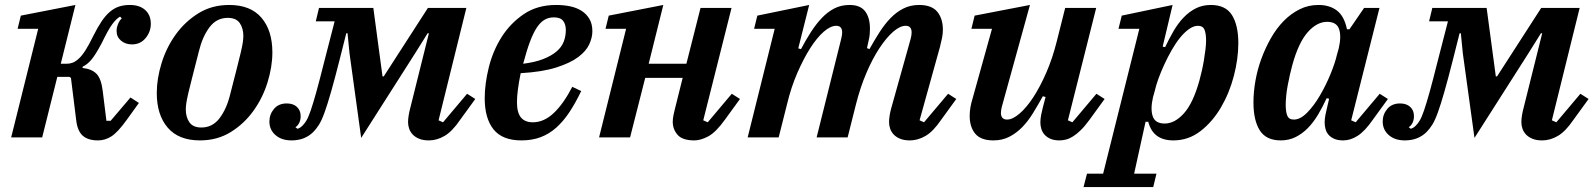

<svg xmlns="http://www.w3.org/2000/svg" viewBox="-20 -554 6429 774"><path d="M375 12Q335 12 313.5 -7Q292 -26 287 -71L266 -240L260 -244H211L150 0H25L134 -438H51L64 -491L284 -534L225 -297H249Q262 -297 273.5 -301.5Q285 -306 298 -318Q311 -330 325 -352Q339 -374 356 -409Q373 -443 389 -467Q405 -491 422.5 -506Q440 -521 459.5 -527.5Q479 -534 503 -534Q543 -534 565.5 -513.5Q588 -493 588 -458Q588 -426 567 -400.5Q546 -375 512 -375Q486 -375 468 -390Q450 -405 450 -429Q450 -443 456 -457.5Q462 -472 471 -480L464 -487Q448 -478 431.5 -455Q415 -432 390 -380Q365 -333 348.5 -313.5Q332 -294 313 -285V-280Q350 -276 369 -256.5Q388 -237 394 -188L409 -67H426L506 -161L540 -139L491 -71Q455 -21 429.5 -4.5Q404 12 375 12Z M792 -40Q837 -40 865.5 -78Q894 -116 908 -174Q924 -237 934.5 -277.5Q945 -318 951 -344Q957 -370 959 -384.5Q961 -399 961 -409Q961 -440 946.5 -461Q932 -482 898 -482Q853 -482 824.5 -444Q796 -406 782 -348Q766 -285 755.5 -244.5Q745 -204 739 -178Q733 -152 731 -137.5Q729 -123 729 -113Q729 -82 743.5 -61Q758 -40 792 -40ZM786 12Q700 12 656 -39.5Q612 -91 612 -179Q612 -237 631.5 -300Q651 -363 688.5 -415Q726 -467 780 -500.5Q834 -534 904 -534Q990 -534 1034 -482.5Q1078 -431 1078 -343Q1078 -285 1058.5 -222Q1039 -159 1001.5 -107Q964 -55 910 -21.5Q856 12 786 12Z M1155 12Q1115 12 1090.5 -9.5Q1066 -31 1066 -64Q1066 -93 1084.5 -115Q1103 -137 1136 -137Q1162 -137 1177 -123Q1192 -109 1192 -86Q1192 -56 1171 -41L1179 -35Q1189 -37 1200 -48Q1208 -56 1215.5 -68.5Q1223 -81 1232.5 -108.5Q1242 -136 1255 -182.5Q1268 -229 1287 -305L1329 -468H1253L1266 -522H1485L1522 -246H1527L1705 -522H1860L1748 -69L1766 -61L1863 -176L1896 -155L1835 -71Q1803 -24 1772 -6Q1741 12 1709 12Q1686 12 1670 5.5Q1654 -1 1644 -11.5Q1634 -22 1629.5 -35Q1625 -48 1625 -62Q1625 -74 1627.5 -89Q1630 -104 1633 -115L1709 -420H1704L1654 -340L1436 2L1389 -339L1381 -420H1376L1349 -313Q1329 -234 1314.5 -183.5Q1300 -133 1288.5 -101Q1277 -69 1266 -51.5Q1255 -34 1243 -22Q1209 12 1155 12Z M2082 12Q2005 12 1969.5 -32.5Q1934 -77 1934 -158Q1934 -216 1950.5 -282.5Q1967 -349 2002 -404.5Q2037 -460 2091.5 -497Q2146 -534 2222 -534Q2252 -534 2278.5 -528.5Q2305 -523 2325 -510Q2345 -497 2356.5 -477Q2368 -457 2368 -428Q2368 -403 2355.5 -375.5Q2343 -348 2311 -324Q2279 -300 2222.5 -282Q2166 -264 2079 -259Q2072 -225 2068 -195Q2064 -165 2064 -142Q2064 -100 2080 -80.5Q2096 -61 2128 -61Q2173 -61 2212.5 -98.5Q2252 -136 2287 -204L2323 -187Q2300 -139 2275.5 -102Q2251 -65 2222.5 -39.5Q2194 -14 2159.5 -1Q2125 12 2082 12ZM2089 -297Q2137 -303 2170 -316Q2203 -329 2223.5 -346.5Q2244 -364 2252.5 -386Q2261 -408 2261 -433Q2261 -456 2250 -470Q2239 -484 2213 -484Q2192 -484 2175.5 -474.5Q2159 -465 2144.5 -443.5Q2130 -422 2116.5 -386Q2103 -350 2089 -297Z M2779 12Q2731 12 2711.5 -10.5Q2692 -33 2692 -63Q2692 -75 2695 -90Q2698 -105 2701 -116L2732 -240H2581L2520 0H2395L2504 -438H2421L2434 -491L2654 -534L2595 -297H2747L2804 -522H2929L2815 -69L2833 -61L2930 -176L2963 -155L2902 -71Q2866 -21 2835.5 -4.5Q2805 12 2779 12Z M3648 12Q3625 12 3609 5.5Q3593 -1 3583 -11.5Q3573 -22 3568.5 -35Q3564 -48 3564 -62Q3564 -74 3566.5 -89Q3569 -104 3572 -115L3651 -397Q3655 -412 3655 -423Q3655 -450 3631 -450Q3608 -450 3580.5 -426Q3553 -402 3525 -359.5Q3497 -317 3472.5 -259.5Q3448 -202 3431 -135L3397 0H3272L3371 -397Q3375 -413 3375 -423Q3375 -450 3351 -450Q3328 -450 3300.5 -426Q3273 -402 3246 -359.5Q3219 -317 3194 -259.5Q3169 -202 3153 -135L3119 0H2994L3103 -438H3020L3033 -491L3242 -534L3198 -359L3209 -356Q3228 -392 3248.5 -424Q3269 -456 3292 -480.5Q3315 -505 3342.5 -519.5Q3370 -534 3405 -534Q3448 -534 3467.5 -508.5Q3487 -483 3487 -438Q3487 -427 3486 -415.5Q3485 -404 3482 -392L3475 -360L3485 -356Q3505 -392 3525.5 -424Q3546 -456 3569.5 -480.5Q3593 -505 3621.5 -519.5Q3650 -534 3685 -534Q3736 -534 3758.5 -506.5Q3781 -479 3781 -434Q3781 -418 3777.5 -400.5Q3774 -383 3769 -364L3687 -69L3705 -61L3802 -176L3835 -155L3774 -71Q3742 -24 3711 -6Q3680 12 3648 12Z M3985 12Q3934 12 3911.5 -15Q3889 -42 3889 -87Q3889 -120 3901 -158L3979 -438H3896L3909 -491L4132 -534L4019 -125Q4015 -110 4015 -99Q4015 -72 4040 -72Q4062 -72 4090 -96Q4118 -120 4145.5 -162Q4173 -204 4198 -261.5Q4223 -319 4240 -387L4274 -522H4399L4285 -69L4303 -61L4400 -176L4433 -155L4372 -71Q4353 -45 4336.5 -29Q4320 -13 4305.5 -4Q4291 5 4277.5 8.5Q4264 12 4251 12Q4229 12 4214.5 5.5Q4200 -1 4191 -11Q4182 -21 4178 -34Q4174 -47 4174 -60Q4174 -74 4177 -90Q4180 -106 4183 -117L4195 -163L4184 -166Q4164 -130 4144 -97.5Q4124 -65 4100.5 -41Q4077 -17 4048.5 -2.5Q4020 12 3985 12Z M4362 146H4427L4573 -438H4489L4502 -491L4707 -534L4667 -366L4677 -364Q4693 -398 4711 -429Q4729 -460 4751.5 -483.5Q4774 -507 4801 -520.5Q4828 -534 4861 -534Q4921 -534 4946.5 -493Q4972 -452 4972 -380Q4972 -317 4954 -248Q4936 -179 4902 -121Q4868 -63 4819.5 -25.5Q4771 12 4710 12Q4628 12 4609 -63H4598L4552 146H4642L4629 200H4348ZM4675 -56Q4716 -56 4753 -97.5Q4790 -139 4815 -229Q4820 -247 4825 -269Q4830 -291 4833.5 -312.5Q4837 -334 4839.5 -354.5Q4842 -375 4842 -390Q4842 -419 4835.5 -434.5Q4829 -450 4809 -450Q4792 -450 4773.5 -437Q4755 -424 4737.5 -402.5Q4720 -381 4704 -353Q4688 -325 4674.5 -296Q4661 -267 4650.5 -238.5Q4640 -210 4635 -187L4628 -162Q4617 -114 4627 -85Q4637 -56 4675 -56Z M5143 12Q5084 12 5058.5 -28.5Q5033 -69 5033 -141Q5033 -183 5041 -228.5Q5049 -274 5065 -317.5Q5081 -361 5103.5 -400.5Q5126 -440 5155 -469.5Q5184 -499 5219 -516.5Q5254 -534 5295 -534Q5340 -534 5369.5 -511.5Q5399 -489 5410 -436H5420L5479 -522H5541L5427 -69L5445 -61L5542 -176L5575 -155L5514 -71Q5482 -25 5453 -6.5Q5424 12 5395 12Q5373 12 5358.5 5.5Q5344 -1 5335.5 -11Q5327 -21 5323.5 -34Q5320 -47 5320 -60Q5320 -74 5323 -90Q5326 -106 5329 -117L5338 -156L5328 -158Q5312 -123 5293.5 -92Q5275 -61 5252.5 -38Q5230 -15 5203 -1.5Q5176 12 5143 12ZM5196 -72Q5222 -72 5249.5 -100Q5277 -128 5301 -169Q5325 -210 5343.5 -255Q5362 -300 5370 -335L5377 -360Q5388 -408 5378 -437Q5368 -466 5330 -466Q5289 -466 5252 -424.5Q5215 -383 5190 -293Q5185 -275 5180 -253Q5175 -231 5171 -209.5Q5167 -188 5165 -167.5Q5163 -147 5163 -132Q5163 -103 5169.5 -87.5Q5176 -72 5196 -72Z M5643 12Q5603 12 5578.5 -9.5Q5554 -31 5554 -64Q5554 -93 5572.5 -115Q5591 -137 5624 -137Q5650 -137 5665 -123Q5680 -109 5680 -86Q5680 -56 5659 -41L5667 -35Q5677 -37 5688 -48Q5696 -56 5703.5 -68.5Q5711 -81 5720.5 -108.5Q5730 -136 5743 -182.5Q5756 -229 5775 -305L5817 -468H5741L5754 -522H5973L6010 -246H6015L6193 -522H6348L6236 -69L6254 -61L6351 -176L6384 -155L6323 -71Q6291 -24 6260 -6Q6229 12 6197 12Q6174 12 6158 5.5Q6142 -1 6132 -11.5Q6122 -22 6117.5 -35Q6113 -48 6113 -62Q6113 -74 6115.5 -89Q6118 -104 6121 -115L6197 -420H6192L6142 -340L5924 2L5877 -339L5869 -420H5864L5837 -313Q5817 -234 5802.5 -183.5Q5788 -133 5776.5 -101Q5765 -69 5754 -51.5Q5743 -34 5731 -22Q5697 12 5643 12Z"/></svg>

Font: IBM Plex Serif SemiBold
Style: Italic
Weight: 600
Italic angle: -14°
Designer: Mike Abbink, Paul van der Laan, Pieter van Rosmalen
Foundry: Bold Monday
Version: Version 2.5